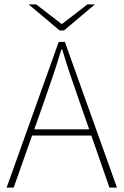

<svg xmlns="http://www.w3.org/2000/svg" viewBox="-20 -850 560 870"><path d="M10 0 246 -660H274L510 0H476L338 -396Q317 -456 298.5 -510.5Q280 -565 262 -626H258Q240 -565 221.5 -510.5Q203 -456 182 -396L42 0ZM112 -236V-264H405V-236ZM250 -712 110 -830H144L258 -742H262L376 -830H410L270 -712Z"/></svg>

Font: Mada ExtraLight
Style: Regular
Weight: 250
Designer: Khaled Hosny
Version: Version 1.5